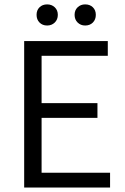

<svg xmlns="http://www.w3.org/2000/svg" viewBox="-20 -841 560 861"><path d="M88.4 0V-656.7H463.4V-590.8H166.5V-378.4H417V-312.5H166.5V-66.4H473.6V0ZM361.8 -726.6Q341.8 -726.6 328.1 -740Q314.5 -753.4 314.5 -774.4Q314.5 -795.4 328.1 -808.3Q341.8 -821.3 361.8 -821.3Q383.3 -821.3 396.5 -808.3Q409.7 -795.4 409.7 -774.4Q409.7 -753.4 396.5 -740Q383.3 -726.6 361.8 -726.6ZM191.4 -726.6Q170.4 -726.6 157.2 -740Q144 -753.4 144 -774.4Q144 -795.4 157.2 -808.3Q170.4 -821.3 191.4 -821.3Q211.9 -821.3 225.6 -808.3Q239.3 -795.4 239.3 -774.4Q239.3 -753.4 225.6 -740Q211.9 -726.6 191.4 -726.6Z"/></svg>

Font: Varta Light
Style: Regular
Weight: 400
Version: Version 1.004